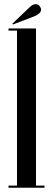

<svg xmlns="http://www.w3.org/2000/svg" viewBox="-20 -884 249 904"><path d="M20 0V-10H60V-740H20V-750H149.5V-10H189.5V0ZM40.5 -768.5 38.5 -772.5 120.5 -851Q135 -864.5 148.5 -864.5Q162.5 -864.5 170 -850Q173.5 -844.5 173.5 -838.5Q173.5 -829.5 164.8 -821.2Q156 -813 143.5 -808Z"/></svg>

Font: Imbue 100pt Medium
Style: Regular
Weight: 500
Designer: Tyler Finck
Foundry: Etcetera Type Company
Version: Version 1.102; ttfautohint (v1.8.3)